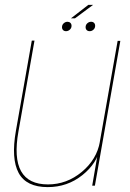

<svg xmlns="http://www.w3.org/2000/svg" viewBox="-20 -759 531 785"><path d="M357 0H368L472 -592H461L377 -116ZM121 -593H110L45 -224Q25 -110 56.2 -52Q87.5 6 175 6Q255.5 6 316.8 -43Q378 -92 389.5 -156.5L388.5 -180Q376 -107.5 314.5 -56.2Q253 -5 176 -5Q96.5 -5 66.2 -59Q36 -113 55.5 -222ZM250 -631.5Q258.5 -631.5 265.5 -637.8Q272.5 -644 272.5 -653.5Q272.5 -661 267.8 -665.5Q263 -670 256 -670Q247.5 -670 240.5 -663.8Q233.5 -657.5 233.5 -648Q233.5 -640.5 238 -636Q242.5 -631.5 250 -631.5ZM347 -631.5Q355.5 -631.5 362.2 -637.8Q369 -644 369 -653.5Q369 -661 364.5 -665.5Q360 -670 352.5 -670Q344 -670 337 -663.8Q330 -657.5 330 -648Q330 -640.5 334.5 -636Q339 -631.5 347 -631.5ZM270 -684H286.5L360.5 -739H341Z"/></svg>

Font: Anybody UltraCondensed Thin Thin
Style: Italic
Weight: 250
Italic angle: -10°
Version: Version 1.111